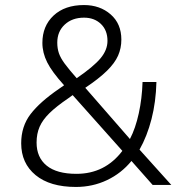

<svg xmlns="http://www.w3.org/2000/svg" viewBox="-20 -733 718 761"><path d="M281 8Q178 8 121 -39Q64 -86 64 -165Q64 -232 101 -280.5Q138 -329 214 -381L234 -395Q186 -448 167 -486Q148 -524 148 -563Q148 -630 192.5 -671.5Q237 -713 313 -713Q376 -713 418.5 -676Q461 -639 461 -576Q461 -542 448 -512.5Q435 -483 404 -452.5Q373 -422 318 -385L495 -182Q517 -224 530 -283.5Q543 -343 545 -408H600Q598 -329 580.5 -261Q563 -193 533 -140L659 0H585L501 -95Q461 -46 404 -19Q347 8 281 8ZM313 -663Q266 -663 236.5 -635.5Q207 -608 207 -564Q207 -541 213.5 -522Q220 -503 237 -480Q254 -457 284 -423Q351 -469 378.5 -502Q406 -535 406 -571Q406 -613 380 -638Q354 -663 313 -663ZM283 -44Q396 -44 465 -135L268 -356L250 -343Q203 -311 176 -284.5Q149 -258 137 -230.5Q125 -203 125 -168Q125 -109 165 -76.5Q205 -44 283 -44Z"/></svg>

Font: Nunito Sans Light
Style: Regular
Weight: 300
Designer: Vernon Adams
Foundry: Vernon Adams
Version: Version 3.101; ttfautohint (v1.8.4.7-5d5b);gftools[0.9.27]